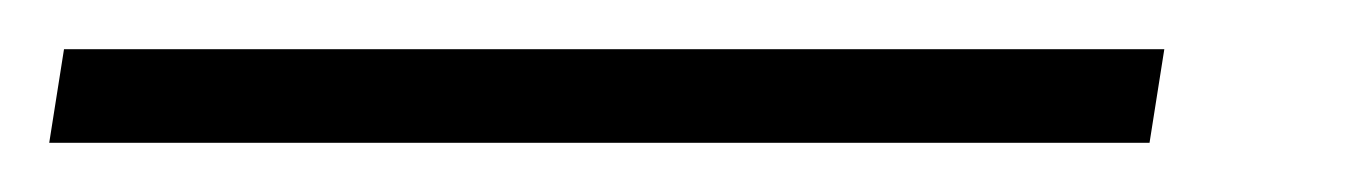

<svg xmlns="http://www.w3.org/2000/svg" viewBox="-82 43 550 78"><path d="M385 101H-62L-56 63H391Z"/></svg>

Font: Creato Display Light
Style: Italic
Weight: 300
Italic angle: -10°
Version: Version 1.000